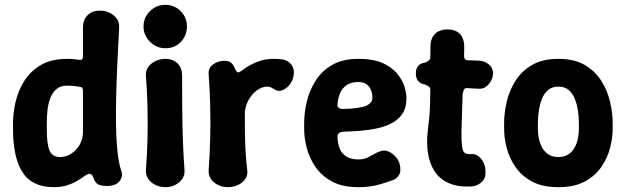

<svg xmlns="http://www.w3.org/2000/svg" viewBox="-20 -760 2594 796"><path d="M204 16Q113 16 73.5 -45.5Q34 -107 34 -225V-250Q34 -291 44.5 -337Q55 -383 80.5 -424Q106 -465 149.5 -490.5Q193 -516 259 -516Q275 -516 287.5 -514.5Q300 -513 307 -512Q324 -509 324 -526V-647Q324 -678 343 -697Q362 -716 393 -716Q416 -716 434.5 -707Q453 -698 464 -683Q475 -668 474 -646Q464 -471 461.5 -352Q459 -233 464.5 -160Q470 -87 483 -51Q491 -29 475.5 -9Q460 11 423 11Q393 11 382.5 1.5Q372 -8 368 -21Q365 -33 358 -37Q351 -41 344 -38Q338 -36 326.5 -27.5Q315 -19 298 -9Q281 1 257.5 8.5Q234 16 204 16ZM229 -109Q254 -109 275.5 -123Q297 -137 310.5 -160.5Q324 -184 324 -214V-383Q324 -399 312 -400Q304 -401 290.5 -403Q277 -405 259 -405Q231 -405 214.5 -391Q198 -377 189 -354Q180 -331 177 -304Q174 -277 174 -250V-225Q174 -162 185.5 -135.5Q197 -109 229 -109Z M666 16Q644 16 625 7Q606 -2 595 -17.5Q584 -33 585 -54Q590 -121 591.5 -185.5Q593 -250 591.5 -314.5Q590 -379 585 -446Q584 -468 595 -483Q606 -498 625 -507Q644 -516 666 -516Q697 -516 716 -497Q735 -478 735 -447Q735 -380 735.5 -315Q736 -250 738 -185.5Q740 -121 745 -54Q746 -33 735 -17.5Q724 -2 706 7Q688 16 666 16ZM665 -560Q640 -560 620 -572.5Q600 -585 587.5 -605Q575 -625 575 -650Q575 -676 587.5 -696Q600 -716 620 -728Q640 -740 665 -740Q691 -740 711 -728Q731 -716 743 -696Q755 -676 755 -650Q755 -614 730.5 -587Q706 -560 665 -560Z M924 16Q903 16 884.5 7Q866 -2 855 -17.5Q844 -33 845 -54Q850 -124 851.5 -188.5Q853 -253 851.5 -318.5Q850 -384 845 -452Q843 -478 863.5 -493Q884 -508 909 -508Q927 -508 936.5 -501Q946 -494 952 -480Q956 -470 960 -464.5Q964 -459 970 -460Q977 -463 989 -472Q1001 -481 1019 -491Q1037 -501 1060.5 -508.5Q1084 -516 1115 -516Q1124 -516 1132.5 -515.5Q1141 -515 1148 -514Q1175 -511 1190 -489Q1205 -467 1193 -431Q1188 -416 1175 -402.5Q1162 -389 1146 -384.5Q1130 -380 1116 -391Q1110 -394 1103.5 -397.5Q1097 -401 1090 -401Q1066 -401 1044.5 -385Q1023 -369 1009 -342.5Q995 -316 995 -286Q995 -244 995.5 -207Q996 -170 998 -133.5Q1000 -97 1005 -55Q1008 -34 997 -18Q986 -2 966.5 7Q947 16 924 16Z M1466 16Q1400 16 1356.5 -7.5Q1313 -31 1287.5 -68.5Q1262 -106 1251.5 -147.5Q1241 -189 1241 -225V-250Q1241 -291 1251.5 -337Q1262 -383 1287.5 -424Q1313 -465 1356.5 -490.5Q1400 -516 1466 -516Q1527 -516 1565.5 -499Q1604 -482 1626 -455.5Q1648 -429 1656.5 -401.5Q1665 -374 1665 -352Q1665 -313 1648 -288Q1631 -263 1602.5 -248.5Q1574 -234 1539.5 -227Q1505 -220 1469.5 -217.5Q1434 -215 1403 -214Q1389 -212 1384 -207Q1379 -202 1379 -193Q1380 -165 1388.5 -144Q1397 -123 1416 -111Q1435 -99 1466 -99Q1493 -99 1516 -113Q1539 -127 1557 -133Q1574 -139 1590.5 -132Q1607 -125 1620 -110.5Q1633 -96 1637 -80Q1644 -50 1634.5 -35Q1625 -20 1613 -15Q1596 -8 1556 4Q1516 16 1466 16ZM1400 -308Q1473 -310 1499 -322Q1525 -334 1524 -357Q1523 -375 1517 -389Q1511 -403 1498 -411.5Q1485 -420 1466 -420Q1436 -420 1417.5 -407.5Q1399 -395 1389.5 -373Q1380 -351 1379 -322Q1379 -316 1386 -312Q1393 -308 1400 -308Z M1934 13Q1876 16 1838 -2Q1800 -20 1780 -52.5Q1760 -85 1754 -127Q1748 -169 1753 -213Q1757 -245 1759.5 -272.5Q1762 -300 1763 -328Q1764 -356 1764 -387Q1764 -394 1761.5 -397.5Q1759 -401 1754.5 -403Q1750 -405 1744 -409Q1722 -413 1713 -425Q1704 -437 1704 -456Q1704 -474 1713 -486Q1722 -498 1744 -501Q1753 -505 1758.5 -510Q1764 -515 1764 -524Q1764 -537 1764.5 -551.5Q1765 -566 1765 -579Q1768 -606 1786 -622Q1804 -638 1835 -638Q1865 -638 1883 -623Q1901 -608 1904 -578Q1905 -566 1904.5 -553Q1904 -540 1904 -528Q1904 -510 1920 -510Q1933 -510 1946.5 -509.5Q1960 -509 1972 -508Q1993 -505 2008.5 -491.5Q2024 -478 2024 -456Q2024 -433 2008.5 -413.5Q1993 -394 1972 -392Q1958 -392 1944 -393Q1930 -394 1916 -395Q1909 -396 1904.5 -389.5Q1900 -383 1898 -370Q1897 -331 1895.5 -293.5Q1894 -256 1893 -211Q1893 -172 1896 -151.5Q1899 -131 1907.5 -125.5Q1916 -120 1934 -121Q1957 -123 1975 -101Q1993 -79 1993 -44Q1993 -18 1974.5 -3Q1956 12 1934 13Z M2520 -225Q2520 -189 2509.5 -147.5Q2499 -106 2473.5 -68.5Q2448 -31 2404.5 -7.5Q2361 16 2295 16Q2229 16 2185.5 -7.5Q2142 -31 2116.5 -68.5Q2091 -106 2080.5 -147.5Q2070 -189 2070 -225V-250Q2070 -291 2080.5 -337Q2091 -383 2116.5 -424Q2142 -465 2185.5 -490.5Q2229 -516 2295 -516Q2361 -516 2404.5 -490.5Q2448 -465 2473.5 -424Q2499 -383 2509.5 -337Q2520 -291 2520 -250ZM2380 -250Q2380 -275 2376 -301.5Q2372 -328 2363 -350.5Q2354 -373 2337.5 -387Q2321 -401 2295 -401Q2269 -401 2252.5 -387Q2236 -373 2227 -350.5Q2218 -328 2214 -301.5Q2210 -275 2210 -250V-225Q2210 -206 2214 -186Q2218 -166 2227.5 -148.5Q2237 -131 2253.5 -120Q2270 -109 2295 -109Q2320 -109 2336.5 -120Q2353 -131 2362.5 -148.5Q2372 -166 2376 -186Q2380 -206 2380 -225Z"/></svg>

Font: Winky Sans SemiBold
Style: Regular
Weight: 600
Designer: Simon Atzbach
Foundry: typofactur
Version: Version 1.205